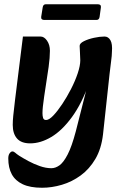

<svg xmlns="http://www.w3.org/2000/svg" viewBox="-20 -663 592 904"><path d="M178 221Q122 221 87 204.5Q52 188 35.5 157.5Q19 127 19 83Q19 67 25.5 58.5Q32 50 38 50Q45 50 51.5 56Q58 62 70 70Q89 82 114 95.5Q139 109 167.5 119Q196 129 222 129Q241 129 260 115.5Q279 102 298.5 64.5Q318 27 337 -45L395 -273H400Q365 -175 318.5 -111.5Q272 -48 221.5 -18Q171 12 122 12Q80 12 60 -11Q40 -34 40 -75Q40 -95 42.5 -119Q45 -143 51 -194L88 -491H171Q188 -491 201.5 -471.5Q215 -452 215 -424Q215 -408 213.5 -389.5Q212 -371 209 -348Q206 -325 201 -295L188 -209Q184 -181 182 -162.5Q180 -144 180 -130Q180 -117 183 -107.5Q186 -98 197 -98Q211 -98 231 -119Q251 -140 273 -173Q295 -206 314.5 -244Q334 -282 346 -318Q358 -354 358 -379Q358 -396 356.5 -415.5Q355 -435 355 -447Q355 -459 375 -469Q395 -479 422.5 -485Q450 -491 472 -491Q490 -491 500 -473.5Q510 -456 507 -419Q507 -402 503 -373.5Q499 -345 496 -316L465 -30Q457 38 429 85.5Q401 133 360 163Q319 193 271.5 207Q224 221 178 221ZM181 -628Q183 -643 196 -643H440Q457 -643 455 -628L449 -584Q447 -569 434 -569H189Q172 -569 174 -584Z"/></svg>

Font: Alkatra SemiBold
Style: Regular
Weight: 600
Designer: Suman Bhandary
Version: Version 1.100;gftools[0.9.22]